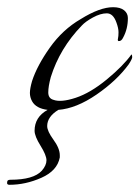

<svg xmlns="http://www.w3.org/2000/svg" viewBox="-75 -298 387 533"><path d="M290 -147Q292 -145 292 -139.5Q292 -134 282 -119Q249 -74 193 -35.5Q137 3 87 7Q56 26 56 52Q56 66 73.5 90Q91 114 91 133Q91 136 91 139Q84 176 40 195.5Q-4 215 -49 215Q-57 215 -55 207Q-55 201 -46 201Q18 201 41 176Q54 161 54 147Q54 133 37.5 106.5Q21 80 21 65Q21 27 57 7Q25 3 14 -17Q8 -28 8 -40Q8 -52 14 -73Q28 -116 63.5 -166Q99 -216 149 -245Q202 -278 239 -278Q259 -278 269.5 -269.5Q280 -261 280 -248Q280 -218 267 -194Q262 -183 254 -184Q251 -185 252.5 -191Q254 -197 254 -208.5Q254 -220 248 -236Q239 -261 221.5 -261Q204 -261 183 -249.5Q162 -238 152 -227Q91 -164 66 -84Q59 -58 59 -41.5Q59 -25 73 -21Q94 -13 135 -26.5Q176 -40 221.5 -77.5Q267 -115 290 -147Z"/></svg>

Font: Italianno
Style: Regular
Weight: 400
Designer: Robert E. Leuschke
Foundry: Robert E. Leuschke
Version: Version 1.003